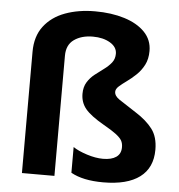

<svg xmlns="http://www.w3.org/2000/svg" viewBox="-54 -816 819 877"><g transform="rotate(5 355.5 -377.5)"><path d="M610 -606Q610 -569 596 -542Q582 -515 561 -495Q540 -475 519 -460Q498 -445 484 -432.5Q470 -420 470 -407Q470 -388 493 -372.5Q516 -357 572 -321Q621 -290 648.5 -254Q676 -218 676 -159Q676 -76 618.5 -33Q561 10 451 10Q358 10 303 -21V-139Q326 -123 366.5 -110Q407 -97 441 -97Q480 -97 501.5 -112Q523 -127 523 -157Q523 -175 516 -187.5Q509 -200 489.5 -215Q470 -230 431 -252Q370 -287 346 -316Q322 -345 322 -385Q322 -416 335.5 -438Q349 -460 369.5 -476Q390 -492 410.5 -507Q431 -522 444.5 -539Q458 -556 458 -580Q458 -611 426 -630Q394 -649 347 -649Q295 -649 261 -625Q227 -601 227 -551V0H78V-556Q78 -627 113.5 -673.5Q149 -720 210 -742.5Q271 -765 347 -765Q422 -765 481.5 -746.5Q541 -728 575.5 -692.5Q610 -657 610 -606Z"/></g></svg>

Font: Noto Sans Kannada
Style: Bold
Weight: 700
Designer: Jelle Bosma - Monotype Design Team
Foundry: Monotype Imaging Inc.
Version: Version 2.005; ttfautohint (v1.8.4.7-5d5b)